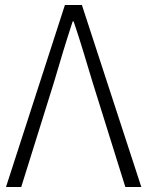

<svg xmlns="http://www.w3.org/2000/svg" viewBox="-20 -749 590 769"><path d="M4 0H65L196 -419C222 -507 242 -575 271 -663H275C305 -575 324 -507 351 -419L482 0H546L308 -729H240Z"/></svg>

Font: GenYoGothic2 TW L
Style: Regular
Weight: 300
Version: Version 2.100;PS 2.1;hotconv 16.6.51;makeotf.lib2.5.65220 DE